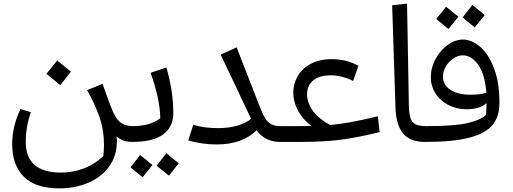

<svg xmlns="http://www.w3.org/2000/svg" viewBox="-20 -782 2829 1058"><path d="M707 0Q656 0 623 -30Q624 -22 624 -3Q624 80 579 139Q534 198 462 227Q390 256 308 256Q174 256 110.5 191Q47 126 47 12Q47 -85 93 -181L150 -164Q122 -84 122 0Q122 169 316 169Q379 169 439.5 147Q500 125 549 78Q553 50 553 18Q553 -67 527.5 -139Q502 -211 460 -285L545 -320Q583 -211 604 -162Q625 -118 650.5 -102.5Q676 -87 715 -87L727 -41ZM236 -375 295 -449 371 -387 312 -313Z M687 -43 714 -87Q756 -87 795 -97.5Q834 -108 863 -130Q863 -230 810 -381L897 -410Q935 -280 935 -157Q935 -84 880 -42Q825 0 707 0ZM843 131 897 62 965 118 911 186ZM699 140 752 72 820 127 766 195Z M1541 -41 1521 0Q1481 0 1448 -17Q1415 -34 1394 -64Q1314 14 1175 14Q1094 14 1017 -8L1045 -94Q1106 -76 1181 -76Q1297 -76 1364 -127L1196 -481L1284 -521L1410 -198Q1427 -153 1441 -130.5Q1455 -108 1475 -97.5Q1495 -87 1528 -87Z M2072 -54Q1937 -21 1845 -10.5Q1753 0 1643 0H1521L1501 -41L1528 -87H1626Q1674 -87 1696 -88Q1646 -126 1621 -174.5Q1596 -223 1596 -271Q1596 -320 1620 -362Q1644 -404 1692 -430Q1740 -456 1807 -456Q1892 -456 1955 -419L1926 -336Q1896 -351 1864 -359Q1832 -367 1807 -367Q1739 -367 1705.5 -338.5Q1672 -310 1672 -263Q1672 -220 1700.5 -176Q1729 -132 1799 -93Q1853 -98 1911 -108.5Q1969 -119 2062 -141Z M2141 -753 2223 -762 2233 -202Q2234 -155 2242 -131Q2250 -107 2270 -97Q2290 -87 2329 -87L2342 -41L2322 0Q2238 0 2199.5 -48.5Q2161 -97 2159 -196Z M2732 -212Q2732 -140 2694 -93.5Q2656 -47 2566.5 -23.5Q2477 0 2322 0L2302 -42L2329 -87Q2478 -87 2550.5 -102.5Q2623 -118 2658 -148Q2661 -183 2661 -213Q2622 -180 2551 -180Q2496 -180 2450.5 -203.5Q2405 -227 2379.5 -267.5Q2354 -308 2354 -356Q2354 -409 2380 -457Q2406 -505 2447 -534.5Q2488 -564 2531 -564Q2579 -564 2625.5 -524.5Q2672 -485 2702.5 -405Q2733 -325 2732 -212ZM2573 -260Q2624 -260 2660 -271Q2652 -374 2615 -425.5Q2578 -477 2529 -477Q2504 -477 2479 -460.5Q2454 -444 2437.5 -417Q2421 -390 2421 -360Q2421 -314 2462 -287Q2503 -260 2573 -260ZM2529 -686 2583 -755 2651 -699 2596 -631ZM2384 -677 2438 -745 2506 -690 2451 -622Z"/></svg>

Font: FiraGO Book
Style: Italic
Weight: 350
Italic angle: -8°
Designer: bBox Type GmbH
Foundry: bBox Type GmbH
Version: Version 1.001